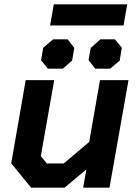

<svg xmlns="http://www.w3.org/2000/svg" viewBox="-20 -869 631 889"><path d="M32 -113 99 -498H231L169 -146L197 -112H275L393 -212L443 -498H575L487 0H365L380 -85L279 0H124ZM229 -849H569L552 -751H212ZM170 -590 180 -648 226 -687H293L324 -647L314 -589L271 -551H202ZM390 -591 400 -647 445 -687H512L544 -648L534 -588L490 -551H421Z"/></svg>

Font: Chakra Petch
Style: Bold Italic
Weight: 700
Italic angle: -10°
Designer: Katatrad Aksorn Co.,Ltd.
Foundry: Cadson Demak Co.,Ltd.
Version: Version 1.000; ttfautohint (v1.6)